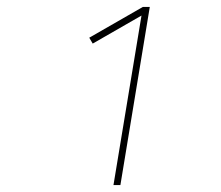

<svg xmlns="http://www.w3.org/2000/svg" viewBox="-20 -858 640 555"><path d="M308 -323 389 -813 248 -732 238 -749 393 -838H413L328 -323Z"/></svg>

Font: Iosevka Aile Thin
Style: Italic
Weight: 100
Italic angle: -9°
Designer: Belleve Invis
Foundry: Belleve Invis
Version: Version 31.1.0; ttfautohint (v1.8.4)